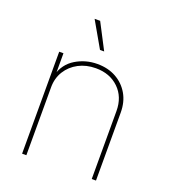

<svg xmlns="http://www.w3.org/2000/svg" viewBox="-137 -853 844 954"><g transform="rotate(20 285.0 -376.5)"><path d="M112.3 -359.4V0H89.8V-539.1H112.3V-421.9H106.4Q124 -484.4 176 -515.6Q228 -546.9 290 -546.9Q346.2 -546.9 388.9 -523.2Q431.6 -499.5 456.1 -457.5Q480.5 -415.5 480.5 -359.4V0H458V-359.4Q458 -433.6 411.1 -479Q364.3 -524.4 290 -524.4Q239.3 -524.4 199 -503.2Q158.7 -481.9 135.5 -444.6Q112.3 -407.2 112.3 -359.4ZM277.3 -616.7 199.2 -752.9H228.5L299.3 -616.7Z"/></g></svg>

Font: Inter 18pt Thin
Style: Regular
Weight: 250
Designer: Rasmus Andersson
Foundry: rsms
Version: Version 4.001;git-66647c0bb